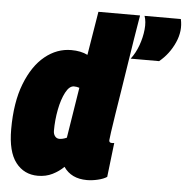

<svg xmlns="http://www.w3.org/2000/svg" viewBox="-53 -792 830 854"><g transform="rotate(5 362.0 -365.0)"><path d="M366 10Q296 10 262 -40Q241 -19 212 -4.5Q183 10 147 10Q85 10 48 -38Q11 -86 11 -186Q11 -306 43.5 -389.5Q76 -473 129.5 -516.5Q183 -560 247 -560Q290 -560 320 -545L352 -740H538Q538 -740 533 -710.5Q528 -681 520 -631.5Q512 -582 503 -523Q494 -464 484.5 -404.5Q475 -345 467 -294.5Q459 -244 454.5 -211.5Q450 -179 450 -175Q450 -164 462 -164Q464 -164 467 -164Q470 -164 473 -165L455 -12Q440 -2 414.5 4Q389 10 366 10ZM228 -162Q243 -162 261 -170L297 -396Q291 -398 285 -399Q279 -400 273 -400Q252 -400 235.5 -368.5Q219 -337 210 -290.5Q201 -244 201 -196Q201 -181 208.5 -171.5Q216 -162 228 -162ZM513 -545Q534 -572 547 -608Q560 -644 563.5 -679.5Q567 -715 558 -740H720Q732 -688 708 -634.5Q684 -581 640 -545Z"/></g></svg>

Font: Georama Semi Condensed Black
Style: Italic
Weight: 900
Width: 4
Italic angle: -9°
Designer: Jean-Baptiste Levee
Foundry: Production Type
Version: Version 1.000